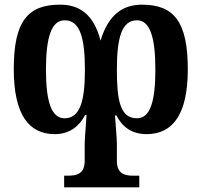

<svg xmlns="http://www.w3.org/2000/svg" viewBox="-20 -565 863 823"><path d="M255 238H577V188H551C519 188 481 183 481 125V50C481 25 473 -59 473 -70H479C503 -23 543 10 608 10C721 10 785 -75 785 -268C785 -470 727 -545 589 -545C512 -545 446 -508 411 -391C381 -506 319 -545 237 -545C97 -545 39 -471 39 -269C39 -76 102 10 215 10C280 10 321 -26 345 -72H351C351 -63 343 30 343 51V125C343 181 308 188 272 188H255ZM257 -58C200 -58 177 -130 177 -267C177 -409 202 -478 257 -478C321 -478 344 -408 344 -265C344 -132 323 -58 257 -58ZM567 -58C495 -58 481 -135 481 -266C481 -404 502 -478 567 -478C622 -478 646 -408 646 -267C646 -130 624 -58 567 -58Z"/></svg>

Font: Noto Serif Condensed
Style: Bold
Weight: 700
Width: 3
Designer: Monotype Design Team
Foundry: Monotype Imaging Inc.
Version: Version 2.015